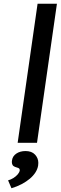

<svg xmlns="http://www.w3.org/2000/svg" viewBox="-20 -760 323 1022"><path d="M74 0 180 -740H283L177 0ZM41 242 23 200Q38 196 51.5 187.5Q65 179 74 168.5Q83 158 85 148Q85 147 85 145Q85 141 82.5 137.5Q80 134 68 131Q51 126 47 118.5Q43 111 43 102Q43 98 44 93Q47 71 67 57.5Q87 44 116 44Q149 44 166.5 63Q184 82 184 107Q184 114 183 121Q180 140 168.5 158Q157 176 138.5 191.5Q120 207 95.5 220Q71 233 41 242Z"/></svg>

Font: Lexend
Style: Italic
Weight: 400
Italic angle: -8.13011°
Designer: Bonnie Shaver-Troup, Thomas Jockin
Foundry: Lexend
Version: Version 1.007